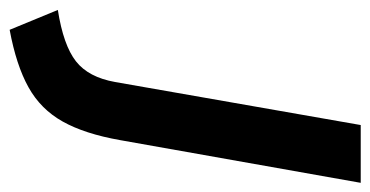

<svg xmlns="http://www.w3.org/2000/svg" viewBox="-286 -346 771 400"><g transform="rotate(90 100.0 -145.5)"><path d="M-38.4 220.4 -79.8 120Q-6.3 108.5 27.2 82.3Q60.6 56.1 70.4 0.4L160 -511H280.4L191.4 -9.6Q178.4 64 152.7 109.9Q127 155.8 81.2 181.2Q35.4 206.7 -38.4 220.4Z"/></g></svg>

Font: Overpass
Style: Italic
Weight: 400
Italic angle: -10°
Designer: Delve Withrington, Dave Bailey, Thomas Jockin
Foundry: Delve Fonts LLC
Version: Version 4.000